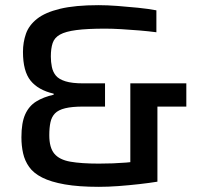

<svg xmlns="http://www.w3.org/2000/svg" viewBox="-20 -716 777 744"><path d="M363 8Q285 8 231 -1.5Q177 -11 143.5 -28Q110 -45 93 -69Q76 -93 69.5 -122Q63 -151 63 -184Q63 -240 77.5 -272.5Q92 -305 120 -322.5Q148 -340 188 -349V-353Q128 -367 98.5 -403.5Q69 -440 69 -515Q69 -552 80.5 -585Q92 -618 123.5 -643Q155 -668 213 -682Q271 -696 362 -696Q395 -696 435 -693Q475 -690 514.5 -686Q554 -682 586 -676V-591Q556 -595 520 -598Q484 -601 449.5 -603Q415 -605 388 -605Q318 -605 276 -599.5Q234 -594 212.5 -582Q191 -570 184 -549Q177 -528 177 -497Q177 -476 181 -456.5Q185 -437 196.5 -423Q208 -409 233.5 -401Q259 -393 302 -393H387V-303H302Q259 -303 232.5 -296.5Q206 -290 193 -276.5Q180 -263 175.5 -242Q171 -221 171 -192Q171 -144 190.5 -120.5Q210 -97 252.5 -89.5Q295 -82 363 -82Q391 -82 417 -83Q443 -84 468.5 -86Q494 -88 518 -91L485 -39V-393H702V-303H590V-12Q559 -7 519.5 -2.5Q480 2 439.5 5Q399 8 363 8Z"/></svg>

Font: Saira Thin Medium
Style: Regular
Weight: 500
Version: Version 1.101